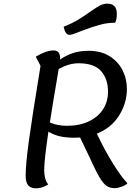

<svg xmlns="http://www.w3.org/2000/svg" viewBox="-20 -1001 760 1047"><path d="M675 -2Q666 9 644 17Q622 25 605 25Q578 25 560 12Q542 -1 521.5 -36Q501 -71 466 -148L417 -251Q406 -250 384 -250Q341 -250 307.5 -257.5Q274 -265 244 -283Q221 -127 221 -74Q221 -23 243 5Q209 26 178 26Q148 26 134 10Q120 -6 120 -42Q120 -104 137 -230Q154 -356 201 -642L175 -692Q232 -726 272 -726Q308 -726 308 -683Q308 -679 307 -676Q340 -699 377.5 -711.5Q415 -724 464 -724Q529 -724 576 -695.5Q623 -667 647.5 -619.5Q672 -572 672 -515Q672 -440 630 -372Q588 -304 508 -272Q552 -180 597.5 -107Q643 -34 675 -2ZM569 -501Q569 -570 531.5 -613Q494 -656 408 -656Q357 -656 300 -625L288 -553Q272 -462 252 -333Q294 -315 345 -315Q414 -315 465 -339.5Q516 -364 542.5 -406Q569 -448 569 -501ZM327 -855Q372 -873 404.5 -892.5Q437 -912 473 -938Q506 -961 525 -971Q544 -981 566 -981Q617 -981 617 -926Q617 -894 608 -877Q562 -877 519 -864.5Q476 -852 421 -831Q416 -829 393 -820Q370 -811 359 -811Q336 -811 327 -855Z"/></svg>

Font: Lemonada Light
Style: Regular
Weight: 300
Designer: Mohamed Gaber (Arabic) Eduardo Tunni (Latin)
Foundry: Kief Type Foundry
Version: Version 3.006